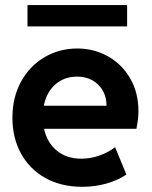

<svg xmlns="http://www.w3.org/2000/svg" viewBox="-20 -719 591 747"><path d="M28.3 -260.7Q28.3 -340.8 62.3 -402.1Q96.2 -463.4 153.8 -496.8Q211.4 -530.3 280.3 -530.3Q345.2 -530.3 399.7 -500Q454.1 -469.7 486.3 -414.3Q518.6 -358.9 518.6 -287.1Q518.6 -270.5 516.8 -255.1Q515.1 -239.7 510.7 -217.8H151.4Q163.1 -164.1 201.2 -132.8Q239.3 -101.6 295.9 -101.6Q333 -101.6 368.2 -114.3Q403.3 -127 427.7 -146.5L471.7 -40Q439.9 -18.1 395 -5.1Q350.1 7.8 299.8 7.8Q218.3 7.8 156.7 -26.4Q95.2 -60.5 61.8 -121.6Q28.3 -182.6 28.3 -260.7ZM394.5 -307.6Q394.5 -340.8 379.9 -366.5Q365.2 -392.1 339.4 -406.5Q313.5 -420.9 280.3 -420.9Q229.5 -420.9 195.1 -390.4Q160.6 -359.9 150.4 -307.6ZM86.9 -699.2H474.6V-616.2H86.9Z"/></svg>

Font: Reddit Sans Fudge
Style: Bold
Weight: 700
Designer: Stephen Hutchings
Foundry: Reddit
Version: Version 1.013